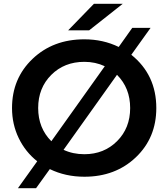

<svg xmlns="http://www.w3.org/2000/svg" viewBox="-20 -916 882 1006"><path d="M422 10Q323 10 241 -30L169 70H74L175 -71Q113 -120 78 -192.5Q43 -265 43 -350Q43 -505 150.5 -607.5Q258 -710 422 -710Q520 -710 602 -670L673 -770H769L668 -629Q799 -524 799 -350Q799 -194 692 -92Q585 10 422 10ZM249 -176 529 -569Q480 -592 422 -592Q317 -592 248.5 -523.5Q180 -455 180 -350Q180 -245 249 -176ZM313 -131Q362 -108 422 -108Q525 -108 593.5 -176.5Q662 -245 662 -350Q662 -455 593 -524ZM337 -757 472 -896H623L447 -757Z"/></svg>

Font: Belfius21
Style: Bold
Weight: 700
Designer: Montserrat's base design by Julieta Ulanovsky, modified by Coast SPRL for Belfius Bank NV.
Foundry: Montserrat's base design by Julieta Ulanovsky, modified by Coast SPRL for Belfius Bank NV.
Version: Version 2.000;FEAKit 1.0